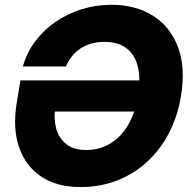

<svg xmlns="http://www.w3.org/2000/svg" viewBox="-20 -758 779 789"><path d="M311.5 10.7Q212.4 10.7 147.9 -33.2Q83.5 -77.1 57.6 -155.3Q31.7 -233.4 48.8 -335.4L64 -427.7H621.1L599.6 -299.8H170.9L207.5 -314.9Q200.2 -270.5 210.7 -230.7Q221.2 -190.9 251.7 -166.3Q282.2 -141.6 334.5 -141.6Q389.2 -141.6 432.9 -168Q476.6 -194.3 506.1 -244.1Q535.6 -293.9 546.9 -363.8Q558.6 -434.1 546.4 -483.9Q534.2 -533.7 499.5 -559.8Q464.8 -585.9 409.7 -585.9Q381.3 -585.9 356.4 -579.1Q331.5 -572.3 311.3 -559.1Q291 -545.9 275.9 -527.1Q260.7 -508.3 251 -484.9H74.2Q89.8 -541.5 124.5 -587.9Q159.2 -634.3 208 -668Q256.8 -701.7 315.4 -720Q374 -738.3 438 -738.3Q536.1 -738.3 607.4 -694.1Q678.7 -649.9 710.9 -565.9Q743.2 -481.9 723.6 -362.8Q709.5 -277.3 672.9 -208.5Q636.2 -139.6 581.8 -90.6Q527.3 -41.5 458.7 -15.4Q390.1 10.7 311.5 10.7Z"/></svg>

Font: Inter 24pt ExtraBold
Style: Italic
Weight: 800
Italic angle: -9.3988°
Designer: Rasmus Andersson
Foundry: rsms
Version: Version 4.001;git-66647c0bb